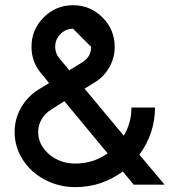

<svg xmlns="http://www.w3.org/2000/svg" viewBox="-20 -727 673 756"><path d="M213.4 -497.6 252.9 -450.2 305.2 -482.4Q338.9 -503.9 338.9 -542.5L267.6 -613.8Q238.8 -613.8 218 -593Q197.3 -572.3 197.3 -542.5Q197.3 -517.6 213.4 -497.6ZM180.7 -294.9Q157.7 -280.8 144 -257.6Q130.4 -234.4 130.4 -207.5Q130.4 -156.2 173.3 -119.6Q216.3 -83 276.9 -83Q346.7 -83 403.8 -123L233.4 -328.6ZM37.6 -207.5Q37.6 -258.8 62.7 -302.7Q87.9 -346.7 130.9 -374L173.3 -399.9L142.1 -438Q104 -482.9 104 -542.5Q104 -610.4 151.9 -658.4Q199.7 -706.5 267.6 -706.5Q335.4 -706.5 383.5 -658.4Q431.6 -610.4 431.6 -542.5Q431.6 -499.5 410.9 -462.6Q390.1 -425.8 355 -403.8L313 -377.9L467.3 -192.9Q497.6 -242.7 497.6 -303.7H590.3Q590.3 -201.7 528.8 -118.2L627.9 0H506.3L463.4 -51.8Q379.9 9.8 276.9 9.8Q211.9 9.8 156.7 -19.3Q101.6 -48.3 69.6 -98.4Q37.6 -148.4 37.6 -207.5Z"/></svg>

Font: Basically A Sans Serif Medium
Style: Regular
Weight: 500
Designer: Hyung-Suk Kim
Foundry: Mental Design
Version: 1.000